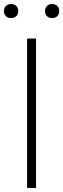

<svg xmlns="http://www.w3.org/2000/svg" viewBox="-48 -931 314 951"><path d="M86 0V-740H130.5V0ZM-28.5 -876Q-28.5 -891.5 -18.8 -901.2Q-9 -911 7 -911Q23 -911 32.8 -901.2Q42.5 -891.5 42.5 -876Q42.5 -860.5 32.8 -851Q23 -841.5 7 -841.5Q-9 -841.5 -18.8 -851Q-28.5 -860.5 -28.5 -876ZM175 -876Q175 -892 184.5 -901.5Q194 -911 210 -911Q226 -911 235.8 -901.5Q245.5 -892 245.5 -876Q245.5 -860.5 235.8 -851Q226 -841.5 210 -841.5Q194 -841.5 184.5 -851Q175 -860.5 175 -876Z"/></svg>

Font: Encode Sans Semi Condensed ExLight
Style: Regular
Weight: 275
Width: 4
Designer: Multiple Designers
Foundry: Impallari Type
Version: Version 2.000